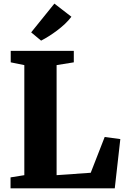

<svg xmlns="http://www.w3.org/2000/svg" viewBox="-20 -1018 680 1038"><path d="M37 0V-59L111.5 -71V-666L38 -681V-743H379V-681L286 -666V-71L470.5 -84L546 -277.5L630.5 -266L600.5 0ZM202 -798.5 148.5 -843 274 -998.5 366 -927.5Q350.5 -907 330.5 -888.2Q310.5 -869.5 288.5 -853Q266.5 -836.5 244.8 -822.8Q223 -809 202.5 -798.5Z"/></svg>

Font: Merriweather 36pt Black
Style: Regular
Weight: 900
Version: Version 2.100